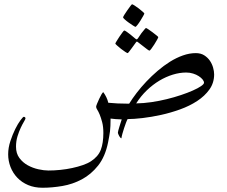

<svg xmlns="http://www.w3.org/2000/svg" viewBox="-20 -571 1072 908"><path d="M992.7 -219.2Q992.7 -179.2 970.5 -147.9Q948.2 -116.7 912.4 -93.3Q876.5 -69.8 831.8 -53.7Q787.1 -37.6 741.7 -27.6Q696.3 -17.6 654.3 -12.7Q612.3 -7.8 583.5 -7.8Q580.1 -2 575.7 9.8Q571.3 21.5 566.9 34.9Q562.5 48.3 558.8 61.5Q555.2 74.7 554.2 83Q552.2 83 549.3 80.1Q546.4 77.1 543.9 72.8Q541.5 68.4 539.6 63.7Q537.6 59.1 537.6 55.7Q537.6 53.2 539.6 45.7Q541.5 38.1 544.4 29.1Q547.4 20 550.3 10.3Q553.2 0.5 555.7 -6.3Q543 -6.3 528.1 -7.6Q513.2 -8.8 502.9 -10.3Q502.9 10.3 502.2 24.2Q501.5 38.1 500.2 49.6Q499 61 496.6 73Q494.1 85 491.2 102.1Q477.5 169.9 444.1 211.9Q410.6 253.9 367.2 277.1Q323.7 300.3 274.9 308.6Q226.1 316.9 181.2 316.9Q143.1 316.9 113 304.2Q83 291.5 62 269.5Q41 247.6 29.8 218.8Q18.6 189.9 18.6 158.7Q18.6 127.9 29.1 96.2Q39.6 64.5 52.2 39.1Q64.9 13.7 76.9 -2.4Q88.9 -18.6 92.3 -18.6Q95.7 -18.6 98.1 -16.4Q100.6 -14.2 100.6 -11.7Q100.6 -7.8 93.5 3.9Q86.4 15.6 78.1 33.2Q69.8 50.8 62.7 73.7Q55.7 96.7 55.7 122.6Q55.7 154.8 71.8 176.3Q87.9 197.8 111.3 210.7Q134.8 223.6 161.4 229.5Q188 235.4 209 235.4Q236.8 235.4 265.6 232.4Q294.4 229.5 321.5 223.6Q348.6 217.8 371.8 209.7Q395 201.7 410.6 191.4Q444.8 168.9 456.8 137.2Q468.8 105.5 468.8 58.1Q468.8 27.8 463.1 6.6Q457.5 -14.6 451.4 -29.3Q445.3 -43.9 439.9 -52.2Q434.6 -60.5 434.6 -65.9Q434.6 -69.8 439 -80.6Q443.4 -91.3 449.2 -103.8Q455.1 -116.2 460.4 -125.5Q465.8 -134.8 468.8 -134.8Q476.6 -124 482.7 -111.6Q488.8 -99.1 492.2 -85Q511.7 -83 536.6 -81.8Q561.5 -80.6 590.8 -80.6Q605.5 -104.5 626.2 -131.6Q647 -158.7 672.1 -185.3Q697.3 -211.9 725.6 -236.1Q753.9 -260.3 783.9 -279.1Q814 -297.9 845 -308.8Q876 -319.8 905.8 -319.8Q929.7 -319.8 946 -309.3Q962.4 -298.8 972.7 -283.7Q982.9 -268.6 987.8 -251.2Q992.7 -233.9 992.7 -219.2ZM944.8 -179.7Q944.8 -187 938 -195.3Q931.2 -203.6 919.9 -210.9Q908.7 -218.3 893.3 -223.1Q877.9 -228 860.4 -228Q829.6 -228 797.1 -218Q764.6 -208 733.6 -189.5Q702.6 -170.9 674.3 -143.8Q646 -116.7 624 -82Q658.7 -82.5 695.8 -87.9Q732.9 -93.3 768.6 -102.1Q804.2 -110.8 836.2 -121.6Q868.2 -132.3 892.3 -143.1Q916.5 -153.8 930.7 -163.6Q944.8 -173.3 944.8 -179.7ZM662.6 -507.3Q662.6 -504.9 656.7 -494.6Q650.9 -484.4 643.8 -472.9Q636.7 -461.4 629.6 -452.6Q622.6 -443.8 620.1 -443.8Q618.7 -443.8 609.4 -450Q600.1 -456.1 589.4 -463.6Q578.6 -471.2 570.3 -478.8Q562 -486.3 562 -488.8Q562 -491.2 568.1 -501.2Q574.2 -511.2 582 -522.2Q589.8 -533.2 596.4 -542Q603 -550.8 604.5 -550.8Q606.9 -550.8 616.7 -544.7Q626.5 -538.6 636.5 -530.8Q646.5 -522.9 654.5 -515.9Q662.6 -508.8 662.6 -507.3ZM728.5 -395.5Q728.5 -393.1 722.7 -382.6Q716.8 -372.1 709.7 -360.8Q702.6 -349.6 695.8 -340.6Q689 -331.5 686.5 -331.5Q685.1 -331.5 676.3 -337.6Q667.5 -343.8 658.2 -351.6Q646.5 -359.9 632.3 -371.6Q629.9 -374 627 -374Q625 -374 622.6 -370.1Q612.3 -356 604.5 -345.2L591.3 -327.6Q585.4 -319.8 583.5 -319.8Q581.5 -319.8 572 -325.9Q562.5 -332 552.2 -340.1Q542 -348.1 533.7 -355.7Q525.4 -363.3 525.4 -364.7Q525.4 -366.7 531.5 -376.7Q537.6 -386.7 544.9 -397.7Q552.2 -408.7 559.1 -417.7Q565.9 -426.8 567.4 -426.8Q570.8 -426.8 579.3 -420.7Q587.9 -414.6 596.7 -407.7Q607.4 -399.4 620.1 -388.2Q624.5 -384.8 626.5 -384.8Q628.4 -384.8 632.3 -389.6Q641.1 -403.3 648.9 -414.1Q656.2 -422.9 662.4 -430.7Q668.5 -438.5 670.4 -438.5Q672.4 -438.5 681.6 -432.4Q690.9 -426.3 701.2 -418.5Q711.4 -410.6 720 -403.8Q728.5 -397 728.5 -395.5Z"/></svg>

Font: Accordance
Style: Regular
Weight: 400
Version: Version 1.1 (build May 11, 2018) Miklal Software Solutions, 